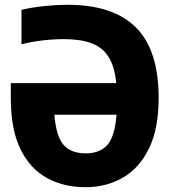

<svg xmlns="http://www.w3.org/2000/svg" viewBox="-20 -770 711 800"><path d="M336 10Q246.5 10 176.2 -28Q106 -66 65.5 -148Q25 -230 25 -361.5V-423.5H464.5Q457.5 -493.5 432 -533.5Q406.5 -573.5 360.2 -590.2Q314 -607 245 -607Q203 -607 156.5 -601.5Q110 -596 69.5 -585.5V-729Q114 -739.5 165.2 -744.8Q216.5 -750 262.5 -750Q451 -750 546 -656Q641 -562 641 -361.5Q641 -234 601 -151.8Q561 -69.5 492 -29.8Q423 10 336 10ZM337 -131Q395 -131 426.5 -165Q458 -199 465.5 -292H206.5Q214 -201.5 245 -166.2Q276 -131 337 -131Z"/></svg>

Font: Encode Sans Condensed Condensed ExtraBold
Style: Regular
Weight: 800
Width: 3
Designer: Multiple Designers
Foundry: Impallari Type
Version: Version 3.000; ttfautohint (v1.8.3) -l 8 -r 50 -G 200 -x 14 